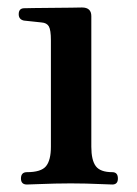

<svg xmlns="http://www.w3.org/2000/svg" viewBox="-20 -493 365 513"><path d="M52 0Q36 0 36 -16Q36 -33 52 -33Q90 -33 103 -49Q116 -65 116 -101V-385Q116 -413 110.5 -422.5Q105 -432 91 -433Q84 -434 67.5 -435.5Q51 -437 44 -438Q30 -441 30 -455Q30 -471 45 -471Q48 -471 70 -471.5Q92 -472 119.5 -472Q147 -472 170 -472.5Q193 -473 199 -473Q224 -473 224 -450V-101Q224 -65 236 -49Q248 -33 280 -33Q295 -33 295 -16Q295 0 280 0Q273 0 253 -1Q233 -2 210 -2.5Q187 -3 169 -3Q152 -3 127 -2.5Q102 -2 80.5 -1Q59 0 52 0Z"/></svg>

Font: Zen Antique Soft
Style: Regular
Weight: 400
Designer: Yoshimichi Ohira
Foundry: Positype
Version: Version 1.001